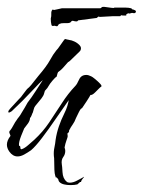

<svg xmlns="http://www.w3.org/2000/svg" viewBox="-29 -452 414 556"><path d="M195 82Q187 84 175 84Q165 84 156.5 82Q148 80 143 75Q140 71 140.5 70Q141 69 138 65Q134 60 133.5 62Q133 64 131 57Q129 51 128.5 39.5Q128 28 128 16Q128 4 127 0Q126 -13 128.5 -24.5Q131 -36 132 -47Q135 -67 141.5 -86Q148 -105 157 -123Q163 -135 166 -145Q169 -155 170 -162Q153 -138 132.5 -108Q112 -78 93 -53Q74 -28 61 -17Q51 -10 41 -4.5Q31 1 22 1Q8 1 -2 -13Q-9 -23 -9 -33Q-9 -45 1 -58Q2 -59 -1 -65Q-4 -71 1 -75Q5 -80 10 -89.5Q15 -99 19 -104Q22 -109 25.5 -113Q29 -117 34 -126Q36 -129 42.5 -140Q49 -151 51 -155Q62 -169 74.5 -188.5Q87 -208 93 -217L95 -220Q89 -216 63 -188Q37 -160 5 -130Q-1 -126 -3 -126Q-5 -126 -5 -128Q-5 -132 1 -138L25 -164Q31 -169 40 -182Q49 -195 55 -199Q61 -205 68.5 -215Q76 -225 82 -232Q106 -260 115.5 -277.5Q125 -295 134 -306Q139 -311 143.5 -318Q148 -325 152 -330Q156 -336 159 -339L173 -336Q177 -336 186 -332Q195 -328 201.5 -321Q208 -314 204 -306Q204 -305 196 -297.5Q188 -290 180 -282Q172 -274 170 -273Q170 -273 169.5 -273Q169 -273 168 -272Q151 -252 145.5 -248Q140 -244 139 -243Q138 -242 135 -230Q131 -228 123 -218.5Q115 -209 113 -205L108 -197L101 -189L98 -179Q97 -176 95 -173Q93 -170 91 -167L73 -145Q70 -141 69 -136.5Q68 -132 66 -126Q65 -125 62.5 -118Q60 -111 58 -111Q58 -103 52 -94.5Q46 -86 41 -80Q39 -76 32 -58Q25 -40 26 -30Q30 -30 30 -24.5Q30 -19 34 -20Q43 -23 54 -33Q65 -43 70 -47Q95 -70 113.5 -97.5Q132 -125 150 -153Q168 -181 189 -203Q194 -208 200 -221.5Q206 -235 221 -235Q227 -235 235 -231Q238 -230 246.5 -223Q255 -216 261 -209.5Q267 -203 264 -201Q262 -200 258 -196Q255 -193 246.5 -184.5Q238 -176 233 -177Q233 -177 229 -170Q225 -163 208 -138Q206 -140 199.5 -127.5Q193 -115 191 -110Q187 -99 181.5 -91.5Q176 -84 171 -74V-72Q171 -70 169.5 -68.5Q168 -67 166 -65Q167 -62 167 -57Q167 -55 163.5 -45.5Q160 -36 158 -25Q159 -22 159.5 -19.5Q160 -17 160 -15Q160 -5 154 3Q148 11 150 24Q151 28 152 46.5Q153 65 164 74Q167 77 173 77Q183 77 194 71Q205 65 209 63L214 60Q215 61 214 61Q213 62 209 67.5Q205 73 206 75Q203 75 203 75ZM136 -376Q133 -376 131 -377Q129 -378 126 -377Q121 -376 120 -380Q119 -384 118.5 -388.5Q118 -393 118 -398Q120 -405 119.5 -412.5Q119 -420 123 -424Q125 -425 125.5 -424Q126 -423 127 -423Q129 -423 139 -425.5Q149 -428 150 -428H261L264 -429Q265 -433 274 -432Q283 -431 292.5 -429.5Q302 -428 302 -430H334Q343 -430 351 -428Q352 -428 352.5 -426.5Q353 -425 354 -425Q356 -425 361.5 -422.5Q367 -420 363 -415Q362 -414 360.5 -414Q359 -414 357 -414Q356 -414 354.5 -414.5Q353 -415 351 -414Q344 -412 344 -413Q344 -415 337 -411Q336 -410 337 -409.5Q338 -409 336 -407H331Q323 -407 322 -408Q321 -408 320.5 -406.5Q320 -405 318 -405H296L260 -403Q259 -403 258.5 -403.5Q258 -404 257 -404H256L251 -400L197 -393Q196 -390 192 -390Q188 -390 183.5 -391.5Q179 -393 176 -388Q173 -385 165 -385H156Q152 -385 148.5 -384.5Q145 -384 144 -382Q143 -382 143 -383Q143 -385 140.5 -380.5Q138 -376 136 -376Z"/></svg>

Font: Cherish
Style: Regular
Weight: 400
Designer: Robert E. Leuschke
Foundry: Robert E. Leuschke
Version: Version 1.005